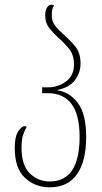

<svg xmlns="http://www.w3.org/2000/svg" viewBox="-20 -790 436 820"><path d="M192 10Q130 10 86.5 -30.5Q43 -71 43 -158Q43 -206 57.5 -228.5Q72 -251 85 -251Q90 -251 94 -248Q86 -235 79 -215Q72 -195 72 -158Q72 -84 107.5 -49.5Q143 -15 192 -15Q257 -15 288.5 -63.5Q320 -112 320 -205Q320 -392 184 -392H160V-417H185Q229 -417 262.5 -442.5Q296 -468 296 -514Q296 -556 275 -581.5Q254 -607 229 -629Q207 -649 190 -670.5Q173 -692 173 -725Q173 -746 181 -758Q189 -770 200 -770Q207 -770 211 -766Q201 -755 201 -724Q201 -698 216.5 -679Q232 -660 251 -643Q277 -621 300.5 -593Q324 -565 324 -518Q324 -481 301 -449Q278 -417 226 -406V-404Q277 -397 312.5 -350Q348 -303 348 -205Q348 -102 309 -46Q270 10 192 10Z"/></svg>

Font: Noto Serif Georgian ExtraCondensed Thin
Style: Regular
Weight: 100
Width: 2
Designer: Monotype Design Team, Akaki Razmadze
Foundry: Google LLC
Version: Version 2.003; ttfautohint (v1.8.4.7-5d5b)